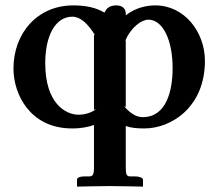

<svg xmlns="http://www.w3.org/2000/svg" viewBox="-20 -465 812 713"><path d="M313 190H295C276 190 266 195 266 202V228C266 228 351 226 386 226C425 226 511 228 511 228V202C511 195 497 190 481 190H462C448 190 447 178 447 151V3C467 10 489 12 516 12C617 12 741 -68 741 -239C741 -346 665 -445 557 -445C530 -445 486 -439 447 -408V-415C447 -427 440 -445 412 -445C385 -445 375 -432 370 -422L368 -418C337 -437 298 -445 252 -445C119 -445 30 -342 30 -210C30 -117 90 12 248 12C283 12 310 6 329 -1V151C329 173 329 190 313 190ZM249 -403C278 -403 306 -378 333 -334L329 -336V-57L338 -60C313 -42 286 -39 272 -39C223 -39 148 -82 148 -230C148 -330 184 -403 249 -403ZM531 -392C584 -392 621 -318 621 -212C621 -128 598 -30 510 -30C499 -30 474 -32 441 -70L447 -68V-315L445 -313C466 -364 506 -392 531 -392Z"/></svg>

Font: Libertinus Serif
Style: Bold
Weight: 700
Designer: Philipp H. Poll, Khaled Hosny
Foundry: Caleb Maclennan
Version: Version 7.050;RELEASE